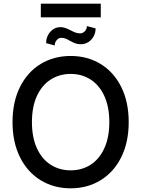

<svg xmlns="http://www.w3.org/2000/svg" viewBox="-20 -1024 775 1054"><path d="M368.2 9.8Q275.9 9.8 203.4 -34.4Q130.9 -78.6 89.8 -160.9Q48.8 -243.2 48.8 -353.5Q48.8 -464.4 89.8 -546.6Q130.9 -628.9 203.4 -672.9Q275.9 -716.8 368.2 -716.8Q459.5 -716.8 532 -672.9Q604.5 -628.9 645.5 -546.6Q686.5 -464.4 686.5 -353.5Q686.5 -243.2 645.5 -160.9Q604.5 -78.6 532 -34.4Q459.5 9.8 368.2 9.8ZM368.2 -618.2Q306.6 -618.2 258.3 -587.4Q210 -556.6 182.6 -497.1Q155.3 -437.5 155.3 -353.5Q155.3 -269.5 182.6 -210Q210 -150.4 258.3 -119.6Q306.6 -88.9 368.2 -88.9Q429.2 -88.9 477.3 -119.6Q525.4 -150.4 552.7 -210.2Q580.1 -270 580.1 -353.5Q580.1 -437.5 552.7 -497.1Q525.4 -556.6 477.3 -587.4Q429.2 -618.2 368.2 -618.2ZM423.8 -781.2Q406.2 -781.2 393.3 -786.1Q380.4 -791 364.3 -799.8Q350.6 -808.1 339.6 -812.3Q328.6 -816.4 315.4 -816.4Q301.8 -816.4 291 -803.5Q280.3 -790.5 280.3 -774.4L233.4 -787.1Q232.9 -809.6 242.9 -829.8Q252.9 -850.1 271 -862.5Q289.1 -875 311.5 -875Q325.7 -875 338.1 -870.6Q350.6 -866.2 368.2 -857.4Q382.3 -849.6 394.5 -845.2Q406.7 -840.8 419.9 -840.8Q434.6 -840.8 445.8 -852.5Q457 -864.3 457 -880.9L504.9 -868.2Q504.9 -845.2 494.4 -825.2Q483.9 -805.2 465.3 -793.2Q446.8 -781.2 423.8 -781.2ZM533.2 -928.7H204.1V-1003.9H533.2Z"/></svg>

Font: Pretendard GOV Medium
Style: Regular
Weight: 500
Designer: Base glyphs from Inter by Rasmus Andersson; Hangeul glyphs from Noto Sans CJK(Source Han Sans) by Jang Soo-young and Kan
Foundry: Kil Hyung-jin
Version: Version 1.309